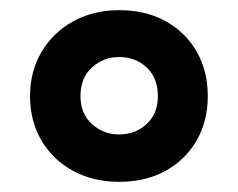

<svg xmlns="http://www.w3.org/2000/svg" viewBox="-20 -744 468 377"><path d="M214 -387Q163 -387 123.5 -408.5Q84 -430 61.5 -468Q39 -506 39 -555Q39 -604 61.5 -642Q84 -680 123.5 -702Q163 -724 214 -724Q266 -724 305 -702.5Q344 -681 366 -643Q388 -605 388 -555Q388 -506 366 -468Q344 -430 305 -408.5Q266 -387 214 -387ZM214 -480Q246 -480 268 -500.5Q290 -521 290 -555Q290 -591 268 -611.5Q246 -632 214 -632Q183 -632 160.5 -611.5Q138 -591 138 -555Q138 -521 160.5 -500.5Q183 -480 214 -480Z"/></svg>

Font: Noto Sans Tai Tham
Style: Bold
Weight: 700
Designer: Monotype Design Team 2013. Revised by David WIlliams 2020
Foundry: Monotype Imaging Inc.
Version: Version 2.002; ttfautohint (v1.8.4.7-5d5b)